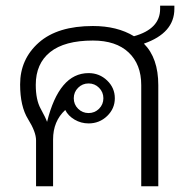

<svg xmlns="http://www.w3.org/2000/svg" viewBox="-20 -651 649 671"><path d="M237.8 -307.6Q237.8 -286.1 252.9 -271Q268.1 -255.9 289.6 -255.9Q311 -255.9 326.2 -271Q341.3 -286.1 341.3 -307.6Q341.3 -329.1 326.2 -344.2Q311 -359.4 289.6 -359.4Q268.1 -359.4 252.9 -344.2Q237.8 -329.1 237.8 -307.6ZM448.2 -524.4Q539.6 -549.8 539.6 -620.1V-631.3H589.4V-620.1Q589.4 -535.6 482.9 -498.5Q533.2 -448.2 533.2 -353.5V0H473.6V-353.5Q473.6 -426.3 429.4 -467.8Q385.3 -509.3 304.7 -509.3Q205.6 -509.3 155.3 -469Q105 -428.7 105 -354.5Q105 -302.2 122.1 -271.2Q139.2 -240.2 144.5 -225.1Q165.5 -310.1 201.7 -352.8Q237.8 -395.5 289.6 -395.5Q327.6 -395.5 354.5 -369.6Q381.3 -343.8 381.3 -307.6Q381.3 -271.5 354.5 -245.6Q327.6 -219.7 289.6 -219.7Q263.2 -219.7 240.7 -232.9Q218.3 -246.1 208 -266.6Q165.5 -227.5 165.5 -163.6V0H106V-160.6Q106 -189.9 78.1 -234.6Q50.3 -279.3 50.3 -356Q50.3 -444.3 115.7 -502.2Q181.2 -560.1 304.7 -560.1Q389.6 -560.1 448.2 -524.4Z"/></svg>

Font: Roboto Web
Style: Light
Weight: 300
Designer: Google
Version: Version 1.200310; 2013